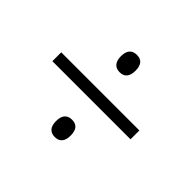

<svg xmlns="http://www.w3.org/2000/svg" viewBox="-110 -720 735 735"><g transform="rotate(45 257.0 -352.5)"><path d="M257 -481C284 -481 296 -499 296 -528C296 -557 285 -575 257 -575C229 -575 217 -557 217 -528C217 -499 230 -481 257 -481ZM45 -329H468V-377H45ZM257 -130C284 -130 296 -148 296 -177C296 -206 285 -224 257 -224C229 -224 217 -206 217 -177C217 -148 229 -130 257 -130Z"/></g></svg>

Font: Noto Sans Malayalam SemiCondensed Light
Style: Regular
Weight: 300
Width: 4
Designer: Jelle Bosma - Monotype Design Team
Foundry: Monotype Imaging Inc.
Version: Version 2.104